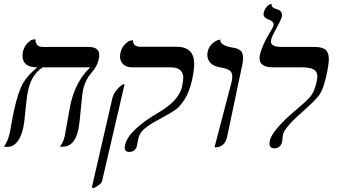

<svg xmlns="http://www.w3.org/2000/svg" viewBox="-35 -766 1790 1006"><path d="M400.9 -298.8Q395 -271 388.4 -193.6Q381.8 -116.2 375 -85Q355 2.9 293 2.9L278.8 2Q295.4 -17.6 303.2 -48.8Q308.1 -71.8 319.6 -138.4Q331.1 -205.1 335 -223.1Q363.8 -344.2 438 -413.1H189Q130.9 -377 112.8 -293.9Q105 -261.7 98.9 -192.4Q92.8 -123 85.9 -92.8Q63 4.4 1 3.9L-15.1 2Q-8.3 -5.9 -3.2 -15.9Q2 -25.9 5.4 -33.9Q8.8 -42 12.9 -57.6Q17.1 -73.2 18.6 -80.6Q20 -87.9 23.4 -109.4Q26.9 -130.9 28.8 -139.2Q48.8 -247.1 73.5 -305.4Q98.1 -363.8 161.1 -413.1Q83 -413.1 83 -474.1Q83 -487.3 85 -494.1Q91.8 -522.9 107.9 -539.1Q124 -555.2 133.5 -557.6Q143.1 -560.1 149.9 -560.1H150.9Q150.9 -520 189.9 -520H429.2Q485.4 -520 484.9 -477.1Q484.9 -465.8 481.9 -454.1Q474.1 -418 443.6 -383.8Q413.1 -349.6 400.9 -298.8Z M689.5 -38.1Q688.5 -35.2 686.5 -23.2Q684.6 -11.2 682.6 -2.9Q674.8 30.3 641.6 29.8Q618.7 29.8 618.7 7.8Q618.7 3.9 620.6 -7.8Q638.7 -85 801.8 -180.2Q810.5 -185.1 824.5 -194.6Q838.4 -204.1 858.9 -220.9Q879.4 -237.8 896 -262Q912.6 -286.1 918.5 -310.1Q925.3 -345.2 925.3 -356.9Q925.3 -413.1 859.4 -413.1H657.7Q627.9 -413.1 610.8 -429Q593.8 -444.8 593.8 -471.2Q593.8 -476.1 595.7 -487.8Q602.5 -516.6 619.1 -533.7Q635.7 -550.8 648.4 -553.2L661.6 -555.2Q661.6 -521 702.6 -521H889.6Q982.4 -521 982.4 -431.2Q982.4 -397.9 970.7 -344.2Q956.5 -283.2 932.1 -245.1Q907.7 -207 884.5 -190.9Q861.3 -174.8 811.5 -147.9Q778.3 -129.9 764.9 -121.8Q751.5 -113.8 731.9 -99.4Q712.4 -85 702.9 -70.6Q693.4 -56.2 689.5 -38.1ZM455.6 220.2 446.3 215.8 553.7 -251Q563.5 -292 608.4 -324.2H617.7L499.5 184.1Q496.6 198.2 455.6 220.2Z M1088.9 5.9 1178.2 -335.9Q1182.1 -352.1 1182.1 -365.2Q1182.1 -388.2 1167 -397.7Q1151.9 -407.2 1118.2 -413.1Q1085.9 -418 1068.6 -435.5Q1051.3 -453.1 1051.3 -478Q1051.3 -487.8 1053.2 -494.1Q1058.1 -519 1074.7 -534.9Q1091.3 -550.8 1105 -555.2L1119.1 -559.1V-556.2Q1119.1 -530.3 1170.9 -519Q1189.9 -516.1 1199.5 -513.7Q1209 -511.2 1219.5 -505.1Q1230 -499 1234.1 -488.5Q1238.3 -478 1238.3 -460.9Q1238.3 -437 1230 -405.8L1155.3 -50.8Q1143.1 6.3 1092.3 5.9Z M1385.7 -558.1Q1384.8 -554.2 1384.8 -546.9Q1384.8 -520 1442.9 -520H1612.8Q1653.8 -520 1670.9 -505.1Q1688 -490.2 1688 -456.1Q1688 -426.3 1672.9 -360.8Q1657.7 -296.9 1638.7 -269.5Q1619.6 -242.2 1551.8 -182.1Q1515.6 -149.9 1500.2 -134.5Q1484.9 -119.1 1468.3 -98.1Q1451.7 -77.1 1447.8 -61Q1445.8 -53.2 1445.3 -41.5Q1444.8 -29.8 1443.8 -24.9Q1435.1 11.2 1402.8 11.2Q1377 11.2 1377 -14.2Q1377 -18.1 1378.9 -29.8Q1392.1 -86.9 1528.8 -201.2Q1578.6 -243.2 1595.2 -265.1Q1611.8 -287.1 1622.6 -332Q1627.4 -352.1 1627.9 -365.2Q1627.9 -389.2 1609.9 -401.1Q1591.8 -413.1 1547.9 -413.1H1396Q1325.2 -413.1 1324.7 -460.9Q1324.7 -466.8 1326.7 -479Q1340.8 -534.2 1379.9 -597.2Q1396 -623 1397.9 -632.8Q1398.9 -634.8 1398.9 -638.2Q1398.9 -654.3 1372.6 -663.1Q1345.7 -674.3 1345.7 -690.9Q1345.7 -691.9 1346.2 -693.8Q1346.7 -695.8 1346.7 -698.2Q1348.6 -707 1352.3 -714.6Q1356 -722.2 1359.9 -727.1Q1363.8 -731.9 1367.2 -735.4Q1370.6 -738.8 1374.8 -741Q1378.9 -743.2 1381.3 -744.1Q1383.8 -745.1 1385.7 -745.6L1387.7 -746.1Q1385.7 -726.1 1411.6 -719.2Q1442.4 -711.4 1442.9 -688Q1442.9 -682.1 1441.9 -678.2Q1434.1 -654.3 1404.8 -602.1Q1390.6 -577.1 1385.7 -558.1Z"/></svg>

Font: Linux Libertine
Style: Italic
Weight: 400
Italic angle: -12°
Designer: Philipp H. Poll
Foundry: Philipp H. Poll
Version: Version 5.1.6 ; ttfautohint (v0.9)